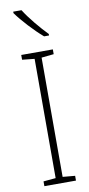

<svg xmlns="http://www.w3.org/2000/svg" viewBox="-104 -990 479 1029"><g transform="rotate(-10 136.0 -475.0)"><path d="M93 -950H48V-942C80 -897 141 -831 188 -791H215V-799C175 -840 122 -903 93 -950ZM222 0V-26L155 -32V-681L222 -688V-714H50V-688L117 -681V-32L50 -26V0Z"/></g></svg>

Font: Noto Sans Gurmukhi UI SemiCondensed ExtraLight
Style: Regular
Weight: 200
Width: 4
Designer: Jelle Bosma - Monotype Design Team
Foundry: Monotype Imaging Inc.
Version: Version 2.004